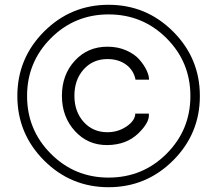

<svg xmlns="http://www.w3.org/2000/svg" viewBox="-20 -780 916 810"><path d="M710.2 -103Q597.2 9.8 438 9.8Q278.8 9.8 166 -103Q53.2 -215.8 53.2 -375Q53.2 -534.2 166 -647Q278.8 -759.8 438 -759.8Q597.2 -759.8 710.2 -647Q823.2 -534.2 823.2 -375Q823.2 -215.8 710.2 -103ZM438 -30.8Q582 -30.8 682.6 -131.3Q783.2 -231.9 783.2 -375Q783.2 -518.1 682.6 -618.7Q582 -719.2 438 -719.2Q294.9 -719.2 194.6 -618.7Q94.2 -518.1 94.2 -375Q94.2 -231.9 194.6 -131.3Q294.9 -30.8 438 -30.8ZM433.1 -168Q351.1 -167 296.1 -227.1Q241.2 -287.1 241.2 -376Q241.2 -464.8 295.7 -523.9Q350.1 -583 433.1 -583Q477.1 -583 512.5 -567.4Q547.9 -551.8 567.9 -528.8Q587.9 -505.9 598.4 -483.4Q608.9 -460.9 608.9 -443.8H551.8Q543.9 -483.9 512 -507.3Q480 -530.8 433.1 -530.8Q372.1 -530.8 333 -487.3Q293.9 -443.8 293.9 -376Q293.9 -309.1 333 -265.6Q372.1 -222.2 433.1 -222.2Q478 -222.2 513.9 -246.6Q549.8 -271 550.8 -300.8H607.9Q612.8 -264.6 563 -216.8Q513.2 -168.9 433.1 -168Z"/></svg>

Font: Oakes Grotesk
Style: Light Italic
Weight: 300
Designer: Samuel Oakes
Foundry: Samuel Oakes
Version: Version 1.0 | wf-rip DC20170320